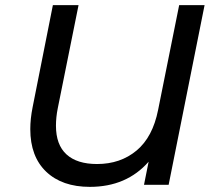

<svg xmlns="http://www.w3.org/2000/svg" viewBox="-20 -720 835 748"><path d="M777 -700 637 0H541L559 -90Q473 8 330 8Q222 8 160 -51Q98 -110 98 -217Q98 -257 107 -302L186 -700H286L205 -298Q198 -263 198 -230Q198 -156 239 -118.5Q280 -81 358 -81Q449 -81 512 -133.5Q575 -186 596 -292L678 -700Z"/></svg>

Font: Montserrat Alternates Medium
Style: Italic
Weight: 500
Italic angle: -11.3°
Designer: Julieta Ulanovsky
Foundry: Julieta Ulanovsky
Version: Version 7.200